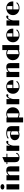

<svg xmlns="http://www.w3.org/2000/svg" viewBox="3408 -4213 961 7817"><g transform="rotate(-90 3888.5 -304.5)"><path d="M189.5 -606.9Q136.7 -606.9 108.4 -629.4Q80.1 -651.9 80.1 -688.5Q80.1 -703.6 88.4 -717.3Q96.7 -731 111.6 -741.5Q126.5 -752 147 -758.3Q167.5 -764.6 192.4 -764.6Q218.8 -764.6 239 -757.3Q259.3 -750 273.2 -738.3Q287.1 -726.6 294.4 -711.9Q301.8 -697.3 301.8 -682.6Q301.8 -667 293.2 -653.1Q284.7 -639.2 269.5 -628.9Q254.4 -618.7 233.9 -612.8Q213.4 -606.9 189.5 -606.9ZM84.5 -521.5H294.4V0H84.5Z M454.1 -521.5H664.1V-438Q705.6 -483.9 754.4 -507.1Q803.2 -530.3 853 -530.3Q1025.4 -530.3 1025.4 -363.3V0H815.4V-468.3Q810.1 -471.7 802.7 -473.9Q795.4 -476.1 787.1 -476.1Q774.9 -476.1 759.8 -469.5Q744.6 -462.9 728 -450.9Q711.4 -439 695.1 -422.1Q678.7 -405.3 664.1 -384.8V0H454.1Z M1193.8 -485.8Q1183.1 -485.8 1175.5 -485.6Q1168 -485.4 1162.6 -484.9Q1155.3 -484.4 1149.9 -483.9Q1144.5 -483.4 1137.7 -483.4Q1126.5 -483.4 1118.9 -488.5Q1111.3 -493.7 1111.3 -502.9Q1111.3 -513.2 1118.9 -518.3Q1126.5 -523.4 1139.6 -523.4Q1143.6 -523.4 1147.9 -523.2Q1152.3 -522.9 1160.2 -522.5Q1165.5 -522 1171.9 -521.7Q1178.2 -521.5 1186.5 -521.5H1193.8V-597.2L1403.3 -690.9V-521.5H1468.8Q1476.1 -521.5 1482.7 -521.7Q1489.3 -522 1495.1 -522.5Q1502.4 -522.9 1506.8 -523.2Q1511.2 -523.4 1515.1 -523.4Q1527.8 -523.4 1535.9 -518.3Q1543.9 -513.2 1543.9 -502.9Q1543.9 -493.7 1535.9 -488.5Q1527.8 -483.4 1517.6 -483.4Q1510.7 -483.4 1505.1 -483.9Q1499.5 -484.4 1492.7 -484.9Q1486.3 -485.4 1478 -485.6Q1469.7 -485.8 1457 -485.8H1403.3V-26.9Q1433.1 -27.3 1455.6 -34.9Q1478 -42.5 1498.5 -59.6Q1507.3 -66.4 1514.4 -76.9Q1521.5 -87.4 1525.4 -98.1Q1531.7 -116.2 1537.8 -122.3Q1543.9 -128.4 1552.2 -128.4Q1560.5 -128.4 1566.4 -121.8Q1572.3 -115.2 1572.3 -105Q1572.3 -97.2 1567.4 -86.2Q1562.5 -75.2 1552.7 -63Q1543 -50.8 1528.8 -38.6Q1514.6 -26.4 1495.6 -15.6Q1473.6 -3.9 1446.5 2.7Q1419.4 9.3 1385.7 9.3Q1335 9.3 1298.8 -2.7Q1262.7 -14.6 1239.5 -37.4Q1216.3 -60.1 1205.3 -92.3Q1194.3 -124.5 1194.3 -165.5Z M1655.3 -521.5H1865.2V-368.2Q1898.9 -451.7 1937.7 -491Q1976.6 -530.3 2015.6 -530.3Q2037.6 -530.3 2050.5 -518.8Q2063.5 -507.3 2063.5 -489.3Q2063.5 -479 2059.6 -470.7Q2055.7 -462.4 2049.3 -456.5Q2043 -450.7 2034.9 -447.5Q2026.9 -444.3 2018.6 -444.3Q2012.7 -444.3 2007.6 -445.1Q2002.4 -445.8 1993.7 -449.7Q1988.3 -452.1 1982.9 -453.6Q1977.5 -455.1 1971.2 -455.1Q1958.5 -455.1 1940.4 -436.3Q1922.4 -417.5 1905.8 -384.3Q1889.2 -351.1 1877.2 -306.2Q1865.2 -261.2 1865.2 -208.5V0H1655.3Z M2088.9 -186.5Q2088.9 -227.1 2105.2 -261.5Q2121.6 -295.9 2151.9 -321Q2182.1 -346.2 2225.1 -360.4Q2268.1 -374.5 2321.3 -374.5Q2353.5 -374.5 2387.7 -367.9Q2421.9 -361.3 2453.1 -347.7V-481.9Q2432.6 -487.8 2409.2 -491.2Q2385.7 -494.6 2363.8 -494.6Q2340.8 -494.6 2317.4 -491.7Q2293.9 -488.8 2272.9 -482.9Q2252 -477.1 2234.1 -468.5Q2216.3 -460 2204.1 -448.7Q2197.3 -442.4 2190.4 -439.2Q2183.6 -436 2178.2 -436Q2168 -436 2162.1 -441.7Q2156.2 -447.3 2156.2 -455.6Q2156.2 -460.9 2158.7 -466.6Q2161.1 -472.2 2168 -478Q2174.8 -483.9 2186.5 -490.2Q2198.2 -496.6 2217.3 -503.9Q2251.5 -516.6 2292 -523.4Q2332.5 -530.3 2377 -530.3Q2430.2 -530.3 2477.5 -521.2Q2524.9 -512.2 2556.6 -496.6Q2583 -483.4 2602.8 -466.3Q2622.6 -449.2 2635.7 -426.5Q2648.9 -403.8 2655.5 -374.3Q2662.1 -344.7 2662.1 -306.2V0H2453.1V-32.2Q2419.4 -9.8 2385.3 -0.2Q2351.1 9.3 2314.5 9.3Q2264.6 9.3 2223.4 -3.7Q2182.1 -16.6 2152.1 -41.5Q2122.1 -66.4 2105.5 -102.8Q2088.9 -139.2 2088.9 -186.5ZM2312 -27.3Q2314.5 -26.9 2317.4 -26.9Q2320.3 -26.9 2323.2 -26.9Q2354 -26.9 2386.7 -37.8Q2419.4 -48.8 2453.1 -74.2V-309.6Q2420.9 -325.2 2390.4 -332.3Q2359.9 -339.4 2330.6 -339.4Q2320.8 -339.4 2312 -337.9Z M2814.9 -521.5H3015.6V-494.6Q3049.8 -513.7 3084.7 -522Q3119.6 -530.3 3149.9 -530.3Q3213.4 -530.3 3264.6 -510.3Q3315.9 -490.2 3352.3 -454.8Q3388.7 -419.4 3408.4 -370.8Q3428.2 -322.3 3428.2 -265.1Q3428.2 -208 3408.9 -158.2Q3389.6 -108.4 3353.8 -71Q3317.9 -33.7 3266.6 -12.2Q3215.3 9.3 3150.9 9.3Q3117.2 9.3 3082.5 1.7Q3047.9 -5.9 3015.6 -21.5V156.2H2814.9ZM3015.6 -64.9Q3052.7 -43.5 3090.1 -35.2Q3127.4 -26.9 3159.2 -26.9Q3166 -26.9 3171.9 -26.9Q3177.7 -26.9 3183.1 -27.8V-491.7Q3173.8 -493.2 3164.1 -493.9Q3154.3 -494.6 3145.5 -494.6Q3113.3 -494.6 3079.6 -485.1Q3045.9 -475.6 3015.6 -454.6Z M3553.2 -521.5H3763.2V-368.2Q3796.9 -451.7 3835.7 -491Q3874.5 -530.3 3913.6 -530.3Q3935.5 -530.3 3948.5 -518.8Q3961.4 -507.3 3961.4 -489.3Q3961.4 -479 3957.5 -470.7Q3953.6 -462.4 3947.3 -456.5Q3940.9 -450.7 3932.9 -447.5Q3924.8 -444.3 3916.5 -444.3Q3910.6 -444.3 3905.5 -445.1Q3900.4 -445.8 3891.6 -449.7Q3886.2 -452.1 3880.9 -453.6Q3875.5 -455.1 3869.1 -455.1Q3856.4 -455.1 3838.4 -436.3Q3820.3 -417.5 3803.7 -384.3Q3787.1 -351.1 3775.1 -306.2Q3763.2 -261.2 3763.2 -208.5V0H3553.2Z M3979.5 -254.9Q3979.5 -312 3999.3 -362.1Q4019 -412.1 4056.6 -449.5Q4094.2 -486.8 4148.9 -508.5Q4203.6 -530.3 4273.4 -530.3Q4325.2 -530.3 4372.3 -513.4Q4419.4 -496.6 4455.6 -464.4Q4491.7 -432.1 4513.4 -385.3Q4535.2 -338.4 4535.2 -278.3Q4535.2 -270 4534.9 -261.2Q4534.7 -252.4 4534.2 -243.2H4211.9V-33.7Q4228.5 -30.3 4246.3 -28.6Q4264.2 -26.9 4276.4 -26.9Q4328.1 -26.9 4367.7 -42.2Q4407.2 -57.6 4436.5 -85Q4441.4 -89.8 4445.8 -94.5Q4450.2 -99.1 4453.6 -103Q4460.4 -111.8 4465.6 -115.2Q4470.7 -118.7 4477.5 -118.7Q4486.3 -118.7 4491.5 -114Q4496.6 -109.4 4496.6 -101.1Q4496.6 -93.8 4493.4 -87.4Q4490.2 -81.1 4479.5 -69.8Q4444.3 -33.7 4391.4 -12.2Q4338.4 9.3 4268.1 9.3Q4209.5 9.3 4157 -9.8Q4104.5 -28.8 4064.9 -63.7Q4025.4 -98.6 4002.4 -147.2Q3979.5 -195.8 3979.5 -254.9ZM4347.2 -278.8V-485.4Q4332 -489.7 4311.8 -492.2Q4291.5 -494.6 4274.9 -494.6Q4259.8 -494.6 4242.2 -493.4Q4224.6 -492.2 4211.9 -489.3V-278.8Z M4659.2 -521.5H4869.1V-438Q4910.6 -483.9 4959.5 -507.1Q5008.3 -530.3 5058.1 -530.3Q5230.5 -530.3 5230.5 -363.3V0H5020.5V-468.3Q5015.1 -471.7 5007.8 -473.9Q5000.5 -476.1 4992.2 -476.1Q4980 -476.1 4964.8 -469.5Q4949.7 -462.9 4933.1 -450.9Q4916.5 -439 4900.1 -422.1Q4883.8 -405.3 4869.1 -384.8V0H4659.2Z M5346.7 -264.2Q5346.7 -317.9 5366 -366.2Q5385.3 -414.6 5421.9 -450.9Q5458.5 -487.3 5511.2 -508.8Q5564 -530.3 5630.9 -530.3Q5663.1 -530.3 5696 -522.9Q5729 -515.6 5759.8 -500.5V-690.9H5960.9V0H5759.8V-26.9Q5727.5 -7.8 5694.1 0.7Q5660.6 9.3 5625.5 9.3Q5562.5 9.3 5511 -11Q5459.5 -31.2 5423.1 -67.4Q5386.7 -103.5 5366.7 -153.8Q5346.7 -204.1 5346.7 -264.2ZM5592.3 -29.8Q5601.1 -28.3 5611.1 -27.6Q5621.1 -26.9 5630.4 -26.9Q5663.1 -26.9 5696 -37.6Q5729 -48.3 5759.8 -69.8V-457Q5725.6 -476.6 5690.9 -485.6Q5656.2 -494.6 5621.1 -494.6Q5613.8 -494.6 5606.4 -494.1Q5599.1 -493.7 5592.3 -492.7Z M6075.7 -254.9Q6075.7 -312 6095.5 -362.1Q6115.2 -412.1 6152.8 -449.5Q6190.4 -486.8 6245.1 -508.5Q6299.8 -530.3 6369.6 -530.3Q6421.4 -530.3 6468.5 -513.4Q6515.6 -496.6 6551.8 -464.4Q6587.9 -432.1 6609.6 -385.3Q6631.3 -338.4 6631.3 -278.3Q6631.3 -270 6631.1 -261.2Q6630.9 -252.4 6630.4 -243.2H6308.1V-33.7Q6324.7 -30.3 6342.5 -28.6Q6360.4 -26.9 6372.6 -26.9Q6424.3 -26.9 6463.9 -42.2Q6503.4 -57.6 6532.7 -85Q6537.6 -89.8 6542 -94.5Q6546.4 -99.1 6549.8 -103Q6556.6 -111.8 6561.8 -115.2Q6566.9 -118.7 6573.7 -118.7Q6582.5 -118.7 6587.6 -114Q6592.8 -109.4 6592.8 -101.1Q6592.8 -93.8 6589.6 -87.4Q6586.4 -81.1 6575.7 -69.8Q6540.5 -33.7 6487.5 -12.2Q6434.6 9.3 6364.3 9.3Q6305.7 9.3 6253.2 -9.8Q6200.7 -28.8 6161.1 -63.7Q6121.6 -98.6 6098.6 -147.2Q6075.7 -195.8 6075.7 -254.9ZM6443.4 -278.8V-485.4Q6428.2 -489.7 6408 -492.2Q6387.7 -494.6 6371.1 -494.6Q6356 -494.6 6338.4 -493.4Q6320.8 -492.2 6308.1 -489.3V-278.8Z M6755.4 -521.5H6965.3V-368.2Q6999 -451.7 7037.8 -491Q7076.7 -530.3 7115.7 -530.3Q7137.7 -530.3 7150.6 -518.8Q7163.6 -507.3 7163.6 -489.3Q7163.6 -479 7159.7 -470.7Q7155.8 -462.4 7149.4 -456.5Q7143.1 -450.7 7135 -447.5Q7127 -444.3 7118.7 -444.3Q7112.8 -444.3 7107.7 -445.1Q7102.5 -445.8 7093.8 -449.7Q7088.4 -452.1 7083 -453.6Q7077.6 -455.1 7071.3 -455.1Q7058.6 -455.1 7040.5 -436.3Q7022.5 -417.5 7005.9 -384.3Q6989.3 -351.1 6977.3 -306.2Q6965.3 -261.2 6965.3 -208.5V0H6755.4Z M7181.6 -254.9Q7181.6 -312 7201.4 -362.1Q7221.2 -412.1 7258.8 -449.5Q7296.4 -486.8 7351.1 -508.5Q7405.8 -530.3 7475.6 -530.3Q7527.3 -530.3 7574.5 -513.4Q7621.6 -496.6 7657.7 -464.4Q7693.8 -432.1 7715.6 -385.3Q7737.3 -338.4 7737.3 -278.3Q7737.3 -270 7737.1 -261.2Q7736.8 -252.4 7736.3 -243.2H7414.1V-33.7Q7430.7 -30.3 7448.5 -28.6Q7466.3 -26.9 7478.5 -26.9Q7530.3 -26.9 7569.8 -42.2Q7609.4 -57.6 7638.7 -85Q7643.6 -89.8 7647.9 -94.5Q7652.3 -99.1 7655.8 -103Q7662.6 -111.8 7667.7 -115.2Q7672.9 -118.7 7679.7 -118.7Q7688.5 -118.7 7693.6 -114Q7698.7 -109.4 7698.7 -101.1Q7698.7 -93.8 7695.6 -87.4Q7692.4 -81.1 7681.6 -69.8Q7646.5 -33.7 7593.5 -12.2Q7540.5 9.3 7470.2 9.3Q7411.6 9.3 7359.1 -9.8Q7306.6 -28.8 7267.1 -63.7Q7227.5 -98.6 7204.6 -147.2Q7181.6 -195.8 7181.6 -254.9ZM7549.3 -278.8V-485.4Q7534.2 -489.7 7513.9 -492.2Q7493.7 -494.6 7477.1 -494.6Q7461.9 -494.6 7444.3 -493.4Q7426.8 -492.2 7414.1 -489.3V-278.8Z"/></g></svg>

Font: Limelight
Style: Regular
Weight: 400
Designer: Nicole Fally with help from Eben Sorkin
Foundry: Nicole Fally with help from Eben Sorkin
Version: Version 1.002